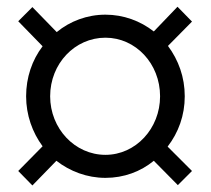

<svg xmlns="http://www.w3.org/2000/svg" viewBox="-20 -527 628 572"><path d="M76.5 25.5 148 -48C188.2 -16.7 239.2 2.9 294.1 2.9C349 2.9 399 -15.7 438.2 -48L509.8 24.5L552 -17.6L479.4 -90.2C511.8 -132.4 530.4 -183.3 530.4 -240.2C530.4 -297.1 511.8 -348 480.4 -390.2L552 -462.7L508.8 -506.9L438.2 -433.3C398 -464.7 348 -483.3 294.1 -483.3C239.2 -483.3 188.2 -463.7 149 -431.4L76.5 -505.9L34.3 -463.7L106.9 -389.2C75.5 -348 57.8 -296.1 57.8 -240.2C57.8 -184.3 76.5 -132.4 106.9 -91.2L34.3 -17.6ZM294.1 -65.7C202.9 -65.7 129.4 -144.1 129.4 -240.2C129.4 -337.3 202.9 -414.7 294.1 -414.7C384.3 -414.7 456.9 -337.3 456.9 -240.2C456.9 -144.1 384.3 -65.7 294.1 -65.7Z"/></svg>

Font: LL Pando Sans
Style: Regular
Weight: 400
Designer: Joshua Smith
Foundry: Joshua Smith
Version: Version 1.000;Glyphs 3.2.1 (3258)